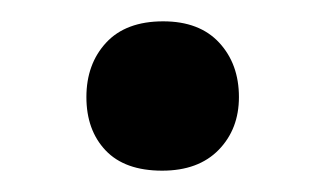

<svg xmlns="http://www.w3.org/2000/svg" viewBox="-20 -151 305 180"><path d="M132 9Q97 9 79 -10Q61 -29 61 -60Q61 -91 79.5 -111Q98 -131 133 -131Q167 -131 185.5 -111Q204 -91 204 -60Q204 -30 185 -10.5Q166 9 132 9Z"/></svg>

Font: STIX Two Text SemiBold
Style: Regular
Weight: 600
Designer: Ross Mills, John Hudson & Paul Hanslow, Tiro Typeworks Ltd; with prior portions MicroPress Inc., and Coen Hoffman.
Foundry: Tiro Typeworks Ltd
Version: Version 2.13 b171